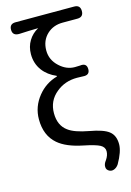

<svg xmlns="http://www.w3.org/2000/svg" viewBox="-145 -866 770 1132"><g transform="rotate(-15 240.5 -300.0)"><path d="M379 193Q359 184 359 165Q358 147 373 128Q391 102 391 77Q391 52 365.5 38Q340 24 266 9Q167 -11 117 -54Q54 -108 54 -207Q54 -284 104 -346Q151 -404 222 -424V-428Q170 -450 140 -490Q108 -533 108 -590Q108 -636 130 -672Q151 -707 189 -728Q130 -727 75 -724Q32 -722 32 -760Q32 -796 69 -796H248H427Q464 -796 464 -759Q464 -722 427 -722H337Q280 -722 242 -687Q201 -649 201 -588Q201 -530 246 -489Q288 -450 339 -450Q360 -450 370 -451Q412 -457 412 -418Q412 -381 370 -385Q358 -386 334 -386Q260 -386 207 -342Q149 -295 149 -219Q149 -144 199 -108Q236 -80 323 -64Q407 -49 439 -24Q473 2 473 56Q473 101 434 169Q424 184 410 191Q394 199 379 193Z"/></g></svg>

Font: GenSenRounded TW R
Style: Regular
Weight: 400
Version: Version 1.501;PS 1;hotconv 16.6.51;makeotf.lib2.5.65220